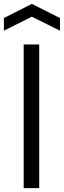

<svg xmlns="http://www.w3.org/2000/svg" viewBox="-44 -969 329 989"><path d="M78 -740H158V0H78ZM-24 -876 120 -949 265 -876V-811L120 -883L-24 -811Z"/></svg>

Font: Encode Sans Condensed
Style: Regular
Weight: 400
Designer: Pablo Impallari, Andres Torresi
Foundry: Pablo Impallari, Andres Torresi
Version: Version 1.000; ttfautohint (v1.00) -l 8 -r 50 -G 200 -x 14 -